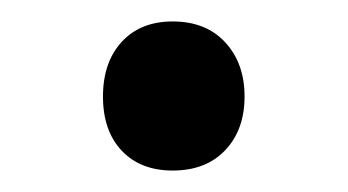

<svg xmlns="http://www.w3.org/2000/svg" viewBox="-20 -441 324 179"><path d="M76 -351Q76 -383 93.5 -402Q111 -421 141 -421Q172 -421 190 -401.5Q208 -382 208 -351Q208 -320 190 -301Q172 -282 141 -282Q111 -282 93.5 -300.5Q76 -319 76 -351Z"/></svg>

Font: Trirong
Style: Regular
Weight: 400
Designer: Katatrad Team
Foundry: CadsonDemak
Version: Version 1.001